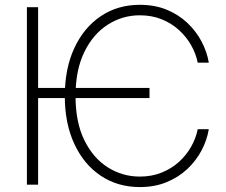

<svg xmlns="http://www.w3.org/2000/svg" viewBox="-20 -757 927 787"><path d="M592.8 -396.5V-355H118.2V-396.5ZM835.9 -500H790.5Q783.2 -536.6 763.7 -571.3Q744.1 -606 713.6 -633.8Q683.1 -661.6 642.6 -678Q602.1 -694.3 553.2 -694.3Q481.9 -694.3 421.9 -656Q361.8 -617.7 325.7 -543.9Q289.6 -470.2 289.6 -363.3Q289.6 -255.9 325.7 -182.4Q361.8 -108.9 421.9 -71Q481.9 -33.2 553.2 -33.2Q602.1 -33.2 642.6 -49.6Q683.1 -65.9 713.6 -93.5Q744.1 -121.1 763.7 -156Q783.2 -190.9 790.5 -227.5H835.9Q828.6 -183.1 806.4 -140.9Q784.2 -98.6 748.3 -64.7Q712.4 -30.8 663.3 -10.5Q614.3 9.8 553.2 9.8Q462.4 9.8 393.1 -36.6Q323.7 -83 284.7 -167Q245.6 -251 245.6 -363.3Q245.6 -476.1 284.7 -560.1Q323.7 -644 393.1 -690.7Q462.4 -737.3 553.2 -737.3Q614.3 -737.3 663.1 -717.3Q711.9 -697.3 747.8 -663.3Q783.7 -629.4 806.2 -586.9Q828.6 -544.4 835.9 -500ZM136.2 -727.5V0H90.3V-727.5Z"/></svg>

Font: Inter 24pt ExtraLight
Style: Regular
Weight: 250
Designer: Rasmus Andersson
Foundry: rsms
Version: Version 4.001;git-66647c0bb